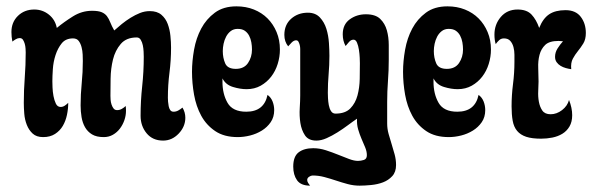

<svg xmlns="http://www.w3.org/2000/svg" viewBox="-20 -431 1872 605"><path d="M159 -343Q182 -362 210 -379.5Q238 -397 270 -397Q290 -397 300.5 -392.5Q311 -388 317 -380Q323 -372 327.5 -360.5Q332 -349 340 -335Q351 -345 364 -355.5Q377 -366 391.5 -375Q406 -384 421 -390Q436 -396 452 -396Q475 -396 488.5 -384.5Q502 -373 508.5 -355.5Q515 -338 517 -318Q519 -298 519 -281Q519 -241 514 -202Q509 -163 509 -123Q509 -118 509.5 -111Q510 -104 511.5 -96.5Q513 -89 516.5 -84Q520 -79 527 -79Q535 -79 542 -83Q549 -87 555 -92Q564 -77 564 -60Q564 -32 543 -10Q522 12 494 12Q461 12 442 -11Q423 -34 423 -66Q423 -113 428 -159Q433 -205 433 -252Q433 -258 432.5 -268.5Q432 -279 430 -288.5Q428 -298 423.5 -305.5Q419 -313 411 -313Q378 -313 360.5 -292.5Q343 -272 336 -243.5Q329 -215 328.5 -183Q328 -151 328 -129Q328 -124 328.5 -116.5Q329 -109 331.5 -101.5Q334 -94 338 -89Q342 -84 349 -84Q357 -84 364 -88Q371 -92 376 -97Q377 -92 377 -82Q377 -67 372 -52.5Q367 -38 358 -26Q349 -14 336 -6.5Q323 1 307 1Q284 1 270 -7.5Q256 -16 248 -30Q240 -44 237 -62Q234 -80 234 -99Q234 -134 237.5 -169Q241 -204 241 -239Q241 -247 240.5 -259Q240 -271 237 -282.5Q234 -294 228 -302Q222 -310 210 -310Q187 -310 174.5 -294.5Q162 -279 155 -257.5Q148 -236 146.5 -213Q145 -190 145 -175Q145 -169 145.5 -155.5Q146 -142 148.5 -128.5Q151 -115 156 -104.5Q161 -94 171 -94Q178 -94 184 -98Q190 -102 195 -107Q195 -88 191 -69Q187 -50 178 -34.5Q169 -19 153.5 -9Q138 1 116 1Q95 1 83 -10Q71 -21 64.5 -37.5Q58 -54 56.5 -72.5Q55 -91 55 -107Q55 -147 58 -186.5Q61 -226 61 -266Q61 -270 60.5 -278Q60 -286 58 -293Q56 -300 52.5 -305.5Q49 -311 42 -311Q36 -311 30 -307.5Q24 -304 19 -300Q16 -315 16 -330Q16 -361 36.5 -381Q57 -401 88 -401Q114 -401 134 -385Q154 -369 159 -343Z M725 -411Q755 -411 780 -401Q805 -391 823 -373Q841 -355 851.5 -330Q862 -305 862 -275Q862 -252 855 -229.5Q848 -207 834.5 -189.5Q821 -172 801.5 -161Q782 -150 757 -150Q737 -150 714 -157Q691 -164 681 -184V-173Q681 -135 697 -107Q713 -79 756 -79Q812 -79 823 -132Q834 -124 839 -111Q844 -98 844 -84Q844 -62 833 -46Q822 -30 805 -19.5Q788 -9 768 -4Q748 1 729 1Q686 1 658 -18Q630 -37 614 -66.5Q598 -96 591.5 -132.5Q585 -169 585 -205Q585 -238 591.5 -274.5Q598 -311 614 -341Q630 -371 657 -391Q684 -411 725 -411ZM682 -270Q682 -249 689.5 -231.5Q697 -214 723 -214Q749 -214 761.5 -232.5Q774 -251 774 -275Q774 -286 772 -297.5Q770 -309 765 -318.5Q760 -328 751.5 -334Q743 -340 729 -340Q716 -340 707 -333Q698 -326 692.5 -315.5Q687 -305 684.5 -293Q682 -281 682 -270Z M950 -391Q974 -391 988 -376Q1002 -361 1008.5 -340Q1015 -319 1016.5 -295.5Q1018 -272 1018 -255Q1018 -226 1015.5 -197Q1013 -168 1013 -139Q1013 -133 1013.5 -122Q1014 -111 1016 -100Q1018 -89 1023 -81Q1028 -73 1037 -73Q1068 -73 1084 -89.5Q1100 -106 1106.5 -130.5Q1113 -155 1113.5 -182.5Q1114 -210 1114 -232Q1114 -237 1113.5 -249Q1113 -261 1111 -274Q1109 -287 1105 -296.5Q1101 -306 1094 -306Q1086 -306 1079.5 -298.5Q1073 -291 1069 -286Q1060 -302 1060 -323Q1060 -354 1082 -370Q1104 -386 1133 -386Q1163 -386 1178 -371.5Q1193 -357 1199 -335.5Q1205 -314 1205 -289Q1205 -264 1205 -243Q1205 -209 1202.5 -176Q1200 -143 1200 -110V-42Q1200 -25 1204.5 -9Q1209 7 1214 23Q1219 39 1223.5 55.5Q1228 72 1228 89Q1228 111 1216 124Q1204 137 1187 143.5Q1170 150 1149.5 152Q1129 154 1113 154Q1094 154 1075.5 149Q1057 144 1039 138Q1021 132 1002.5 127Q984 122 965 122Q960 122 954 126Q948 130 948 136Q948 141 951 145.5Q954 150 957 154Q928 154 916 137Q904 120 904 94Q904 62 921 49Q938 36 967 36Q987 36 1007 42.5Q1027 49 1045.5 56.5Q1064 64 1080 70Q1096 76 1108 76Q1117 76 1126.5 73Q1136 70 1136 58Q1136 46 1130.5 33Q1125 20 1119 6Q1113 -8 1108.5 -23.5Q1104 -39 1105 -57Q1093 -49 1077 -37Q1061 -25 1043.5 -14Q1026 -3 1009 4.5Q992 12 977 12Q952 12 941 -4.5Q930 -21 926.5 -43.5Q923 -66 924.5 -90Q926 -114 926 -130V-268Q926 -271 926 -277Q926 -283 924.5 -289Q923 -295 920.5 -299.5Q918 -304 913 -304Q906 -304 899 -297Q892 -290 888 -285Q876 -300 876 -321Q876 -353 897.5 -372Q919 -391 950 -391Z M1390 -411Q1420 -411 1445 -401Q1470 -391 1488 -373Q1506 -355 1516.5 -330Q1527 -305 1527 -275Q1527 -252 1520 -229.5Q1513 -207 1499.5 -189.5Q1486 -172 1466.5 -161Q1447 -150 1422 -150Q1402 -150 1379 -157Q1356 -164 1346 -184V-173Q1346 -135 1362 -107Q1378 -79 1421 -79Q1477 -79 1488 -132Q1499 -124 1504 -111Q1509 -98 1509 -84Q1509 -62 1498 -46Q1487 -30 1470 -19.5Q1453 -9 1433 -4Q1413 1 1394 1Q1351 1 1323 -18Q1295 -37 1279 -66.5Q1263 -96 1256.5 -132.5Q1250 -169 1250 -205Q1250 -238 1256.5 -274.5Q1263 -311 1279 -341Q1295 -371 1322 -391Q1349 -411 1390 -411ZM1347 -270Q1347 -249 1354.5 -231.5Q1362 -214 1388 -214Q1414 -214 1426.5 -232.5Q1439 -251 1439 -275Q1439 -286 1437 -297.5Q1435 -309 1430 -318.5Q1425 -328 1416.5 -334Q1408 -340 1394 -340Q1381 -340 1372 -333Q1363 -326 1357.5 -315.5Q1352 -305 1349.5 -293Q1347 -281 1347 -270Z M1611 -401Q1640 -401 1655 -385Q1670 -369 1679 -343Q1691 -373 1710.5 -386Q1730 -399 1762 -399Q1794 -399 1810 -378Q1826 -357 1826 -327Q1826 -307 1818 -294Q1810 -281 1801 -270Q1792 -259 1785 -246Q1778 -233 1780 -213Q1772 -214 1763 -216.5Q1754 -219 1746.5 -223.5Q1739 -228 1734 -235Q1729 -242 1729 -252Q1729 -266 1737 -278.5Q1745 -291 1754 -301L1740 -302Q1711 -302 1698 -289.5Q1685 -277 1680 -258Q1675 -239 1676 -216.5Q1677 -194 1677 -174Q1677 -162 1676 -144.5Q1675 -127 1678 -110.5Q1681 -94 1689 -82.5Q1697 -71 1715 -71Q1734 -71 1751 -84Q1768 -97 1773 -116Q1783 -91 1783 -68Q1783 -47 1774.5 -32.5Q1766 -18 1752 -9.5Q1738 -1 1720.5 2.5Q1703 6 1685 6Q1656 6 1638 0Q1620 -6 1609.5 -18.5Q1599 -31 1595.5 -50.5Q1592 -70 1592 -96Q1592 -131 1596.5 -166Q1601 -201 1601 -236Q1601 -246 1601 -258.5Q1601 -271 1598 -282.5Q1595 -294 1588 -302Q1581 -310 1568 -310Q1559 -310 1553 -304.5Q1547 -299 1542 -292Q1538 -305 1538 -322Q1538 -354 1558 -377.5Q1578 -401 1611 -401Z"/></svg>

Font: Gloria
Style: Regular
Weight: 400
Designer: Peter Wiegel
Foundry: Peter Wiegel
Version: Version 1.000